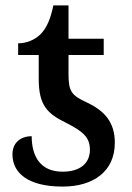

<svg xmlns="http://www.w3.org/2000/svg" viewBox="-20 -679 486 709"><path d="M211 10C325 10 404 -46 404 -152C404 -228 366 -270 300 -301C244 -327 233 -341 233 -406V-476H363V-536H233V-659H177C167 -610 153 -577 131 -554C109 -531 76 -519 47 -519V-476H123V-388C123 -291 153 -260 225 -225C288 -193 312 -171 312 -126C312 -76 276 -45 211 -45C129 -45 97 -102 97 -176C56 -176 26 -152 26 -109C26 -42 81 10 211 10Z"/></svg>

Font: Noto Serif Medium
Style: Regular
Weight: 500
Designer: Monotype Design Team
Foundry: Monotype Imaging Inc.
Version: Version 2.013